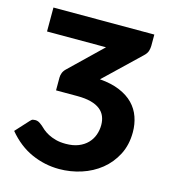

<svg xmlns="http://www.w3.org/2000/svg" viewBox="-109 -815 812 910"><g transform="rotate(15 297.0 -360.0)"><path d="M536 -725.5V-670.5Q536 -659 532.2 -645.5Q528.5 -632 514 -618.5L342 -454Q399 -449.5 440 -432.2Q481 -415 507 -388.2Q533 -361.5 545.2 -326.5Q557.5 -291.5 557.5 -252Q557.5 -189.5 532.5 -141.2Q507.5 -93 466.5 -60Q425.5 -27 372.8 -10Q320 7 264.5 7Q193.5 7 128.8 -21.8Q64 -50.5 12.5 -112.5L71.5 -177Q78.5 -185.5 85.2 -186.8Q92 -188 96.5 -188Q104 -188 111 -185.2Q118 -182.5 131.5 -171.5Q139 -164 150.2 -154.5Q161.5 -145 177.5 -136.5Q193.5 -128 214.8 -122.2Q236 -116.5 263.5 -116.5Q299.5 -116.5 325.8 -127Q352 -137.5 369.5 -155.5Q387 -173.5 395.5 -197Q404 -220.5 404 -246Q404 -269 396.2 -288Q388.5 -307 371.2 -320.8Q354 -334.5 326.2 -342Q298.5 -349.5 258.5 -349.5H154.5V-413Q154.5 -423.5 159 -435.5Q163.5 -447.5 175.5 -458.5L330.5 -608H41V-725.5Z"/></g></svg>

Font: Lato Heavy
Style: Regular
Weight: 800
Designer: Lukasz Dziedzic
Foundry: tyPoland Lukasz Dziedzic
Version: Version 2.007; 2014-02-27